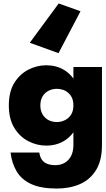

<svg xmlns="http://www.w3.org/2000/svg" viewBox="-20 -847 610 1109"><path d="M41 34Q48 95 76 142.5Q104 190 160 216Q216 242 308 242Q382 242 440.5 217Q499 192 534 136.5Q569 81 569 -10V-460H404V-10Q404 28 390.5 54Q377 80 353.5 93.5Q330 107 299 107Q275 107 255 100Q235 93 223 77Q211 61 207 34ZM31 -238Q31 -160 62.5 -108.5Q94 -57 143.5 -31.5Q193 -6 247 -6Q305 -6 350 -33Q395 -60 421.5 -112Q448 -164 448 -238Q448 -313 421.5 -364.5Q395 -416 350 -443Q305 -470 247 -470Q193 -470 143.5 -444.5Q94 -419 62.5 -368Q31 -317 31 -238ZM213 -238Q213 -269 226 -290.5Q239 -312 261 -323Q283 -334 309 -334Q326 -334 343 -328.5Q360 -323 374 -311Q388 -299 396 -281Q404 -263 404 -238Q404 -205 390 -184Q376 -163 354 -152.5Q332 -142 309 -142Q283 -142 261 -153Q239 -164 226 -186Q213 -208 213 -238ZM318 -540 445 -782 319 -827 152 -600Z"/></svg>

Font: Jost ExtraBold
Style: Regular
Weight: 800
Version: Version 3.710